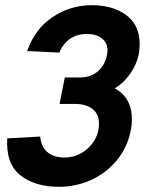

<svg xmlns="http://www.w3.org/2000/svg" viewBox="-20 -711 590 741"><path d="M8 -177 135 -184Q139 -143 164 -123Q189 -103 230 -103Q265 -103 295 -120.5Q325 -138 343.5 -168Q362 -198 362 -234Q362 -271 337 -290.5Q312 -310 267 -310H210L230 -412H287Q330 -412 357.5 -435.5Q385 -459 393 -499Q395 -511 395 -516Q395 -546 373 -563Q351 -580 315 -580Q279 -580 251.5 -562Q224 -544 209 -508L85 -514Q114 -599 183 -645Q252 -691 334 -691Q416 -691 467.5 -652.5Q519 -614 519 -541Q519 -519 515 -499Q507 -462 482.5 -426.5Q458 -391 423 -370Q489 -334 489 -251Q489 -228 485 -209Q472 -142 430.5 -92Q389 -42 330.5 -16Q272 10 208 10Q114 10 58 -35Q2 -80 8 -177Z"/></svg>

Font: Teachers SemiBold
Style: Italic
Weight: 600
Designer: Alfredo Marco Pradil & Chank Diesel
Version: Version 0.009